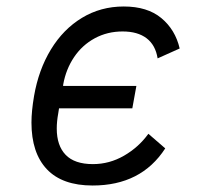

<svg xmlns="http://www.w3.org/2000/svg" viewBox="-20 -570 640 592"><path d="M77 -192Q77 -227 85 -274Q99 -355 137 -417.5Q175 -480 232.8 -515Q290.5 -550 361.5 -550Q434.5 -550 477.5 -514.2Q520.5 -478.5 534 -420.5L466 -390Q459.5 -431 432 -452Q404.5 -473 358 -473Q311 -473 272.2 -452Q233.5 -431 208.5 -394Q183.5 -357 175 -310L174.5 -305H400.5L388 -236H162L159.5 -220Q155 -195.5 155 -173.5Q155 -121 182.5 -92.5Q210 -64 266.5 -64Q317.5 -64 362.5 -90Q407.5 -116 437.5 -157.5L489.5 -112.5Q415.5 2 265.5 2Q172 2 124.5 -48.2Q77 -98.5 77 -192Z"/></svg>

Font: JuliaMono
Style: Italic
Weight: 400
Italic angle: -9°
Monospace: yes
Designer: cormullion
Foundry: corm
Version: Version 0.057; ttfautohint (v1.8.4)